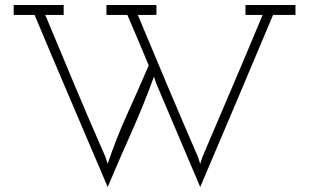

<svg xmlns="http://www.w3.org/2000/svg" viewBox="-20 -720 1243 772"><path d="M35 -700H236V-660H162Q222 -516 281.5 -374Q341 -232 404 -89L413 -61Q446 -161 491 -260Q536 -359 578 -457Q557 -508 535.5 -558.5Q514 -609 492 -660H408V-700H609V-660H534Q594 -516 654 -374Q714 -232 776 -89L785 -61L794 -89Q855 -232 915.5 -374Q976 -516 1036 -660H967V-700H1168V-660H1078Q1005 -486 932 -314Q859 -142 785 32L608 -385L599 -412Q559 -301 509 -189Q459 -77 413 32Q339 -142 265.5 -314Q192 -486 119 -660H35Z"/></svg>

Font: Josefin Slab
Style: Regular
Weight: 400
Designer: Santiago Orozco
Foundry: Typemade
Version: Version 1.000